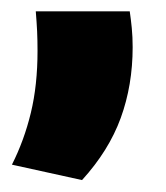

<svg xmlns="http://www.w3.org/2000/svg" viewBox="-20 -192 285 330"><path d="M203 -172.5Q205 -159 206.5 -143.8Q208 -128.5 208 -111Q208 -45.5 187.5 10.8Q167 67 121 117.5L0.5 91Q21.5 49.5 33 2Q44.5 -45.5 44.5 -104.5Q44.5 -122.5 43.8 -138.2Q43 -154 41.5 -172.5Z"/></svg>

Font: Anek Gujarati Medium ExtraBold
Style: Regular
Weight: 800
Version: Version 1.003